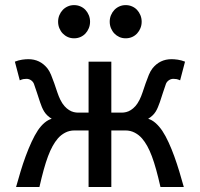

<svg xmlns="http://www.w3.org/2000/svg" viewBox="-20 -743 794 763"><path d="M422.4 -295.4H463.9Q472.2 -295.4 481.4 -297.6Q490.7 -299.8 500 -305.7Q509.3 -311.5 518.1 -321.3Q526.9 -331.1 534.7 -346.7Q541 -359.4 546.9 -377Q552.7 -394.5 558.8 -412.1Q564.9 -429.7 571.5 -445.6Q578.1 -461.4 585.9 -471.2Q615.2 -507.8 661.6 -507.8Q672.4 -507.8 686.3 -505.9Q700.2 -503.9 715.3 -498L695.8 -423.8Q687 -427.7 681.4 -428.7Q675.8 -429.7 668.9 -429.7Q659.2 -429.7 651.1 -424.1Q643.1 -418.5 639.6 -410.2Q633.8 -394.5 627.9 -375.7Q622.1 -356.9 615.2 -336.9Q611.3 -326.7 607.7 -317.4Q604 -308.1 598.9 -299.8Q593.8 -291.5 586.4 -284.4Q579.1 -277.3 568.8 -271Q584 -266.6 598.1 -254.2Q612.3 -241.7 625 -223.1Q638.2 -203.1 650.1 -177Q662.1 -150.9 672.6 -121.8Q683.1 -92.8 692.6 -61.5Q702.1 -30.3 710.4 0H617.7Q608.9 -38.6 600.6 -68.6Q592.3 -98.6 583.5 -122.1Q574.7 -145.5 565.2 -162.6Q555.7 -179.7 544.4 -192.9Q532.2 -207 515.4 -215.8Q498.5 -224.6 478.5 -224.6H422.4V0H332V-224.6H275.9Q255.9 -224.6 239 -215.8Q222.2 -207 210 -192.9Q198.7 -179.7 189.2 -162.6Q179.7 -145.5 170.9 -122.1Q162.1 -98.6 153.8 -68.6Q145.5 -38.6 136.7 0H43.9Q52.2 -30.3 61.8 -61.8Q71.3 -93.3 82.3 -123Q93.3 -152.8 105.5 -179.2Q117.7 -205.6 130.9 -225.6Q143.6 -244.1 157.5 -255.6Q171.4 -267.1 185.5 -271Q175.3 -277.3 168 -284.4Q160.6 -291.5 155.5 -299.8Q150.4 -308.1 146.5 -317.4Q142.6 -326.7 139.2 -336.9Q132.3 -356.9 126.5 -375.7Q120.6 -394.5 114.7 -410.2Q111.3 -418.5 103.3 -424.1Q95.2 -429.7 85.4 -429.7Q78.6 -429.7 73 -428.7Q67.4 -427.7 58.6 -423.8L39.1 -498Q54.2 -503.9 68.1 -505.9Q82 -507.8 92.8 -507.8Q139.2 -507.8 168.5 -471.2Q176.3 -461.4 182.9 -445.6Q189.5 -429.7 195.6 -412.1Q201.7 -394.5 207.5 -377Q213.4 -359.4 219.7 -346.7Q227.5 -331.1 236.3 -321.3Q245.1 -311.5 254.4 -305.7Q263.7 -299.8 272.9 -297.6Q282.2 -295.4 290.5 -295.4H332V-498H422.4ZM210.9 -656.7Q210.9 -670.4 215.8 -682.4Q220.7 -694.3 229.2 -703.4Q237.8 -712.4 249.3 -717.5Q260.7 -722.7 274.4 -722.7Q288.1 -722.7 299.8 -717.5Q311.5 -712.4 319.8 -703.4Q328.1 -694.3 333 -682.4Q337.9 -670.4 337.9 -656.7Q337.9 -643.1 333 -631.1Q328.1 -619.1 319.8 -610.1Q311.5 -601.1 299.8 -595.9Q288.1 -590.8 274.4 -590.8Q260.7 -590.8 249.3 -595.9Q237.8 -601.1 229.2 -610.1Q220.7 -619.1 215.8 -631.1Q210.9 -643.1 210.9 -656.7ZM416 -656.7Q416 -670.4 420.9 -682.4Q425.8 -694.3 434.3 -703.4Q442.9 -712.4 454.3 -717.5Q465.8 -722.7 479.5 -722.7Q493.2 -722.7 504.9 -717.5Q516.6 -712.4 524.9 -703.4Q533.2 -694.3 538.1 -682.4Q543 -670.4 543 -656.7Q543 -643.1 538.1 -631.1Q533.2 -619.1 524.9 -610.1Q516.6 -601.1 504.9 -595.9Q493.2 -590.8 479.5 -590.8Q465.8 -590.8 454.3 -595.9Q442.9 -601.1 434.3 -610.1Q425.8 -619.1 420.9 -631.1Q416 -643.1 416 -656.7Z"/></svg>

Font: Andika Cyr
Style: Regular
Weight: 400
Designer: Victor Gaultney, Annie Olsen, Julie Remington, Don Collingsworth, Eric Hays, Becca Hirsbrunner
Foundry: SIL International
Version: Version 5.000